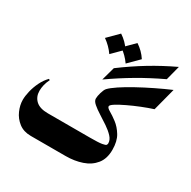

<svg xmlns="http://www.w3.org/2000/svg" viewBox="-148 -792 927 934"><g transform="rotate(30 315.5 -325.5)"><path d="M292 0H141.1Q100.6 0 73.5 -21Q46.4 -42 33 -72.8Q19.5 -103.5 19.5 -133.3Q19.5 -154.3 26.1 -182.1Q32.7 -210 46.1 -237.5Q59.6 -265.1 79.1 -284.7L85.4 -280.8Q76.2 -262.7 72 -245.1Q67.9 -227.5 67.9 -211.9Q67.9 -178.2 90.1 -157.5Q112.3 -136.7 158.2 -136.7H294.9Q300.8 -136.7 304.7 -125Q308.6 -113.3 310.3 -97.9Q312 -82.5 312 -72.3Q312 -61 309.6 -43.7Q307.1 -26.4 302.7 -13.2Q298.3 0 292 0ZM630.9 -541 597.7 -413.6Q568.4 -404.3 533.7 -390.4Q499 -376.5 467.8 -361.6Q436.5 -346.7 416.7 -334.2Q397 -321.8 397 -314.5Q397 -305.7 415.5 -295.2Q434.1 -284.7 458 -266.6Q481.9 -248.5 500.5 -218.3Q519 -188 519 -139.6Q519 -89.8 494.1 -59.1Q469.2 -28.3 427.7 -14.2Q386.2 0 336.9 0H290.5Q280.8 0 271.2 -20Q261.7 -40 261.7 -68.4Q261.7 -97.2 271.2 -116.9Q280.8 -136.7 290.5 -136.7H395Q442.4 -136.7 461.2 -139.9Q480 -143.1 482.9 -147.7Q485.8 -152.3 485.8 -157.2Q485.8 -176.3 469.5 -193.8Q453.1 -211.4 429.2 -227.5Q405.3 -243.7 381.1 -258.8Q356.9 -273.9 340.6 -288.1Q324.2 -302.2 324.2 -315.9Q324.2 -329.6 330.3 -350.3Q336.4 -371.1 344.2 -379.9Q357.9 -394.5 388.4 -414.8Q418.9 -435.1 459.7 -457.5Q500.5 -480 545.2 -501.7Q589.8 -523.4 630.9 -541ZM305.2 -411.6 326.2 -487.3Q393.1 -537.1 458.5 -576.7Q523.9 -616.2 597.2 -650.9L576.2 -569.8Q502.9 -535.2 437 -496.6Q371.1 -458 305.2 -411.6ZM272.9 -650.9Q308.1 -627.9 330.6 -593.3L272.9 -535.6Q250 -568.8 215.3 -593.3ZM364.7 -650.9Q399.9 -627.9 422.4 -593.3L364.7 -535.6Q341.8 -568.8 307.1 -593.3Z"/></g></svg>

Font: Lateef ExtraBold
Style: Regular
Weight: 800
Designer: SIL International
Foundry: SIL International
Version: Version 4.200